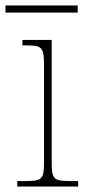

<svg xmlns="http://www.w3.org/2000/svg" viewBox="-35 -682 313 702"><path d="M-15 -636H249V-662H-15ZM28 0H251V-20H228C159 -20 154 -25 154 -95V-536H47V-516H61C119 -516 126 -510 126 -440V-95C126 -25 121 -20 53 -20H28Z"/></svg>

Font: Noto Serif Tamil SemiCondensed Thin
Style: Regular
Weight: 100
Width: 4
Designer: Indian Type Foundry, Tom Grace, and the Monotype Design Team
Foundry: Monotype Imaging Inc.
Version: Version 2.004